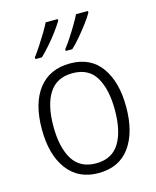

<svg xmlns="http://www.w3.org/2000/svg" viewBox="-116 -846 761 935"><g transform="rotate(-15 264.5 -378.0)"><path d="M477 -267Q477 -139 423 -64.5Q369 10 264 10Q163 10 107.5 -64.5Q52 -139 52 -267Q52 -398 108 -470Q164 -542 267 -542Q370 -542 423.5 -467.5Q477 -393 477 -267ZM110 -267Q110 -160 147.5 -99.5Q185 -39 265 -39Q345 -39 382.5 -99Q420 -159 420 -267Q420 -370 384 -431.5Q348 -493 266 -493Q187 -493 148.5 -434Q110 -375 110 -267ZM418 -758Q407 -738 386 -710Q365 -682 341 -653.5Q317 -625 296 -606H263V-615Q279 -635 297 -662.5Q315 -690 331.5 -718Q348 -746 358 -766H418ZM266 -758Q254 -738 233.5 -710Q213 -682 188.5 -654Q164 -626 143 -606H110V-615Q126 -636 144 -663.5Q162 -691 178.5 -718.5Q195 -746 205 -766H266Z"/></g></svg>

Font: Noto Sans Arabic SemCond Light
Style: Regular
Weight: 300
Width: 4
Designer: Monotype Design Team, Nadine Chahine, Nizar Qandah and Khaled Hosny
Foundry: Monotype Imaging Inc.
Version: Version 2.012; ttfautohint (v1.8.4.7-5d5b)